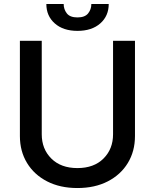

<svg xmlns="http://www.w3.org/2000/svg" viewBox="-20 -932 778 964"><path d="M547.6 -727.3H657.7V-248.9Q657.7 -172.6 621.8 -113.6Q585.9 -54.7 521 -21.3Q456 12.1 368.6 12.1Q281.6 12.1 216.6 -21.3Q151.6 -54.7 115.8 -113.6Q79.9 -172.6 79.9 -248.9V-727.3H189.6V-257.8Q189.6 -183.9 237.7 -136Q285.9 -88.1 368.6 -88.1Q451.7 -88.1 499.6 -136Q547.6 -183.9 547.6 -257.8ZM438.6 -911.9H525.9Q525.9 -851.9 483.5 -814.5Q441.1 -777 369 -777Q297.2 -777 255 -814.5Q212.7 -851.9 212.7 -911.9H299.7Q299.7 -885.3 315.5 -864.9Q331.3 -844.5 369 -844.5Q406.2 -844.5 422.4 -864.7Q438.6 -884.9 438.6 -911.9Z"/></svg>

Font: Inter Zeller Medium
Style: Regular
Weight: 500
Designer: Rasmus Andersson; Joe Bland
Foundry: zeller
Version: Version 3.015;git-dec3a8cb1